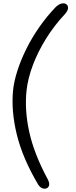

<svg xmlns="http://www.w3.org/2000/svg" viewBox="-20 -794 463 1171"><path d="M213 332Q118 172 82.5 26.5Q47 -119 60 -246Q66 -301 87 -365.5Q108 -430 141.5 -497.5Q175 -565 220.5 -630Q266 -695 320 -751Q340 -770 358.5 -773Q377 -776 387 -766Q396 -758 395 -743.5Q394 -729 376 -708Q311 -639 261 -558.5Q211 -478 180.5 -397Q150 -316 142 -243Q129 -123 158.5 11Q188 145 271 299Q281 318 280 331.5Q279 345 269 352Q256 360 240.5 355Q225 350 213 332Z"/></svg>

Font: Edu SA Beginner Medium
Style: Regular
Weight: 500
Version: Version 1.003